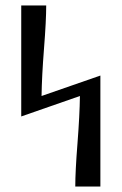

<svg xmlns="http://www.w3.org/2000/svg" viewBox="-20 -603 448 706"><path d="M58.1 -174.8V-583H149.9Q149.9 -526.9 141.8 -424.3Q133.8 -321.8 132.8 -250L349.1 -325.2V83H256.8Q256.8 26.9 264.9 -75.7Q272.9 -178.2 273.9 -250Z"/></svg>

Font: CMU Bright
Style: SemiBold
Weight: 600
Version: Version 0.7.0